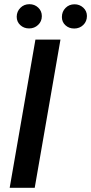

<svg xmlns="http://www.w3.org/2000/svg" viewBox="-20 -901 437 921"><path d="M121.1 -880.9Q146 -880.9 163.3 -864.5Q180.7 -848.1 180.7 -823.7Q180.7 -798.3 162.8 -781.5Q145 -764.6 119.6 -764.6Q94.7 -764.6 77.4 -780.5Q60.1 -796.4 60.1 -820.8Q60.5 -846.2 77.9 -863.5Q95.2 -880.9 121.1 -880.9ZM337.4 -880.4Q361.8 -880.4 379.4 -864.3Q397 -848.1 397 -824.2Q397 -798.3 379.4 -781.2Q361.8 -764.2 335.9 -764.2Q311 -764.2 293.9 -779.8Q276.9 -795.4 276.9 -819.3Q276.9 -845.2 294.2 -862.8Q311.5 -880.4 337.4 -880.4ZM270 -710.9 146.5 0H26.4L149.9 -710.9Z"/></svg>

Font: Mardoto Medium
Style: Italic
Weight: 500
Italic angle: -12°
Designer: Christian Robertson, Vahan Hovhannisyan
Foundry: Google
Version: Version 1.000